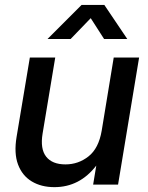

<svg xmlns="http://www.w3.org/2000/svg" viewBox="-20 -749 600 779"><path d="M200.7 10.3Q147.5 10.3 108.9 -12.9Q70.3 -36.1 53.2 -81.5Q36.1 -127 47.4 -194.3L101.1 -515.6H204.1L152.8 -207Q142.6 -145 167.2 -113.5Q191.9 -82 245.6 -82Q297.9 -82 339.1 -114.5Q380.4 -147 392.6 -218.8L441.4 -515.6H544.4L459 0H357.9L370.6 -77.1Q303.2 10.3 200.7 10.3ZM266.6 -590.8H173.3V-591.3L311 -729H403.3L496.1 -591.3V-590.8H402.3L348.1 -675.3Z"/></svg>

Font: Inter Display Medium
Style: Italic
Weight: 500
Italic angle: -9.39999°
Designer: Rasmus Andersson
Foundry: rsms
Version: Version 4.000;git-a52131595